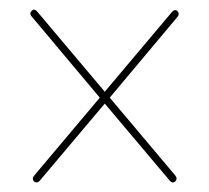

<svg xmlns="http://www.w3.org/2000/svg" viewBox="-20 -545 441 405"><path d="M52 -162Q46.5 -168 52 -174.5L190.5 -339L47 -510Q40.5 -517.5 48 -523Q52.5 -527.5 59 -520L201 -351.5L342.5 -519.5Q348 -526 353.5 -522.5Q360 -515.5 354 -509L211.5 -339L350 -174.5Q355 -168 349.5 -162Q343.5 -157.5 338 -164L201 -326.5L64 -164Q58.5 -157.5 52 -162Z"/></svg>

Font: Fraunces 144pt S050 Thin
Style: Regular
Weight: 100
Version: Version 1.000; ttfautohint (v1.8.3)